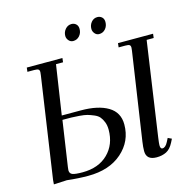

<svg xmlns="http://www.w3.org/2000/svg" viewBox="-125 -1003 1110 1131"><g transform="rotate(-15 430.0 -437.0)"><path d="M65.9 3.9 67.9 -22 158.2 -637.2Q160.2 -650.9 160.2 -655.8Q160.2 -668.5 153.3 -672.6Q146.5 -676.8 127.9 -676.8H86.9L89.8 -702.1H307.1L304.2 -676.8H261.2L215.8 -376H332Q437.5 -376 497.8 -339.8Q558.1 -303.7 558.1 -230Q558.1 -127.9 481 -60.1Q403.8 7.8 274.9 7.8Q214.8 7.8 146 0ZM169.9 -54.2Q169.9 -34.2 186.3 -27.6Q202.6 -21 248 -21Q345.7 -21 403.3 -77.4Q460.9 -133.8 460.9 -224.1Q460.9 -250.5 452.9 -270.8Q444.8 -291 433.8 -304.2Q422.9 -317.4 401.1 -326.4Q379.4 -335.4 362.8 -340.1Q346.2 -344.7 315.2 -347.2Q284.2 -349.6 266.1 -349.9Q248 -350.1 212.9 -350.1L171.9 -73.2Q169.9 -59.6 169.9 -54.2ZM356.9 -823.2Q356.9 -846.7 372.3 -864.3Q387.7 -881.8 410.2 -881.8Q426.3 -881.8 437.7 -871.3Q449.2 -860.8 449.2 -841.8Q449.2 -816.9 433.8 -799.6Q418.5 -782.2 395 -782.2Q378.9 -782.2 367.9 -794.9Q356.9 -807.6 356.9 -823.2ZM516.1 -823.2Q516.1 -847.2 530.8 -864.5Q545.4 -881.8 567.9 -881.8Q584 -881.8 595.5 -871.3Q606.9 -860.8 606.9 -841.8Q606.9 -816.9 591.8 -799.6Q576.7 -782.2 553.2 -782.2Q537.6 -782.2 526.9 -794.9Q516.1 -807.6 516.1 -823.2ZM629.9 -47.9Q629.9 -71.8 634.8 -105L713.9 -637.2Q715.8 -650.9 715.8 -655.8Q715.8 -668.5 709.2 -672.6Q702.6 -676.8 684.1 -676.8H643.1L646 -702.1H859.9L856.9 -676.8H814L731 -104Q726.1 -68.8 726.1 -58.1Q726.1 -35.2 738.8 -35.2Q757.8 -35.2 772.9 -64.9L784.2 -86.9L807.1 -76.2L795.9 -54.2Q777.8 -19 752.2 -6.1Q726.6 6.8 692.9 6.8Q629.9 6.8 629.9 -47.9Z"/></g></svg>

Font: Dihjauti
Style: Bold Italic
Weight: 700
Italic angle: -9°
Designer: T. Christopher White
Version: Version 3.0.0